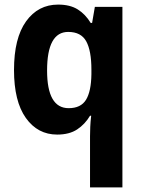

<svg xmlns="http://www.w3.org/2000/svg" viewBox="-20 -576 625 836"><path d="M372 17Q372 -2 373 -24Q374 -46 377 -72H372Q350 -35 316 -12.5Q282 10 229 10Q144 10 92.5 -62.5Q41 -135 41 -271Q41 -410 93.5 -483Q146 -556 233 -556Q285 -556 318.5 -535Q352 -514 375 -476H381L393 -546H513V240H372ZM279 -105Q332 -105 354.5 -141.5Q377 -178 378 -253V-273Q378 -355 355.5 -396Q333 -437 277 -437Q185 -437 185 -269Q185 -105 279 -105Z"/></svg>

Font: Noto Sans Gujarati SemiCondensed
Style: Bold
Weight: 700
Width: 4
Designer: Jelle Bosma - Monotype Design Team, Universal Thirst
Foundry: Monotype Imaging Inc.
Version: Version 2.106; ttfautohint (v1.8.4.7-5d5b)